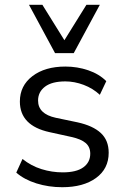

<svg xmlns="http://www.w3.org/2000/svg" viewBox="-20 -773 521 802"><path d="M240 9Q183 9 132 -7Q81 -23 48 -52L74 -109Q110 -80 153.5 -66.5Q197 -53 242 -53Q299 -53 328 -74Q357 -95 357 -131Q357 -159 338 -175.5Q319 -192 278 -201L187 -221Q63 -248 63 -349Q63 -415 115.5 -455Q168 -495 253 -495Q303 -495 348.5 -479.5Q394 -464 424 -434L397 -377Q368 -404 329.5 -418.5Q291 -433 253 -433Q197 -433 168 -411Q139 -389 139 -353Q139 -297 213 -281L304 -262Q368 -248 401 -217.5Q434 -187 434 -135Q434 -68 381 -29.5Q328 9 240 9ZM210 -551 101 -753H157L249 -605L341 -753H397L288 -551Z"/></svg>

Font: Nunito Sans
Style: Regular
Weight: 400
Designer: Vernon Adams
Foundry: Vernon Adams
Version: Version 3.101; ttfautohint (v1.8.4.7-5d5b);gftools[0.9.27]